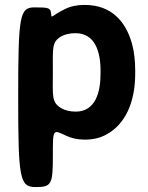

<svg xmlns="http://www.w3.org/2000/svg" viewBox="-20 -558 602 781"><path d="M188 -503C185 -526 179 -528 120 -528C60 -528 54 -494 54 -163C54 169 60 203 125 203C189 203 195 192 195 79C195 -35 194 -32 249 -6C270 4 295 10 325 10C358 10 388 3 413 -11C489 -52 530 -141 530 -259V-270C530 -310 526 -347 517 -380C492 -469 435 -538 324 -538C292 -538 266 -532 244 -521C187 -493 190 -479 188 -503ZM288 -104C264 -104 245 -109 229 -118C189 -142 195 -166 195 -265C195 -363 190 -387 229 -410C244 -418 263 -423 287 -423C366 -423 389 -349 389 -270V-259C389 -180 367 -104 288 -104Z"/></svg>

Font: Asimov Print
Style: A
Weight: 500
Designer: Google
Version: Version 2.000980: 2014